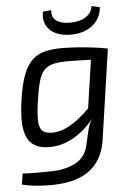

<svg xmlns="http://www.w3.org/2000/svg" viewBox="-60 -750 696 1006"><g transform="rotate(-5 287.5 -247.0)"><path d="M440 -476H526L458 -9Q452 40 433 80Q414 120 380.5 149Q347 178 297.5 193.5Q248 209 181 211Q168 211 138.5 210.5Q109 210 75.5 206Q42 202 15 195L24 138Q45 139 67 139.5Q89 140 117 140Q145 140 182 139Q253 137 306 108Q359 79 372 8Q380 -27 387.5 -59Q395 -91 412 -118L389 -128ZM286 -499Q324 -499 366 -496Q408 -493 449 -488Q490 -483 524 -476L486 -423Q431 -425 387.5 -426.5Q344 -428 318 -428Q269 -428 238 -421.5Q207 -415 188 -396Q169 -377 158 -340Q147 -303 138 -242Q127 -170 128.5 -131Q130 -92 146.5 -77Q163 -62 196 -62Q232 -62 267.5 -77.5Q303 -93 340.5 -123Q378 -153 420 -197L438 -158Q413 -113 373 -74.5Q333 -36 283 -12Q233 12 176 12Q124 12 91 -11.5Q58 -35 47.5 -92Q37 -149 52 -249Q64 -332 84 -381.5Q104 -431 133 -456.5Q162 -482 200 -490.5Q238 -499 286 -499ZM460 -705 503 -695Q500 -656 479 -627Q458 -598 422.5 -581.5Q387 -565 340 -565Q291 -565 257.5 -582Q224 -599 210 -629.5Q196 -660 204 -698L248 -702Q243 -666 268 -647Q293 -628 340 -628Q392 -628 424 -649Q456 -670 460 -705Z"/></g></svg>

Font: Exo 2
Style: Italic
Weight: 400
Italic angle: -8°
Designer: Natanael Gama
Foundry: Natanael Gama
Version: Version 2.010